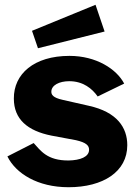

<svg xmlns="http://www.w3.org/2000/svg" viewBox="-20 -774 576 804"><path d="M389 -370 500 -424C468 -485 383 -540 271 -540C122 -540 37 -464 38 -361C38 -275 95 -226 196 -206L298 -187C342 -177 353 -164 353 -147C353 -117 316 -103 268 -102C176 -101 149 -145 121 -175L11 -119C46 -48 137 10 267 10C412 10 513 -55 513 -166C513 -240 470 -305 352 -331L242 -356C201 -365 195 -378 195 -390C195 -417 228 -434 270 -434C328 -434 366 -403 389 -370ZM380 -754 114 -645 139 -572 418 -642Z"/></svg>

Font: Bisquit Text
Style: Bold
Weight: 800
Version: Version 1.004;Glyphs 3.2.3 (3260)